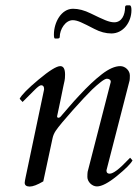

<svg xmlns="http://www.w3.org/2000/svg" viewBox="-20 -688 526 723"><path d="M183 -558C183 -548 184.3 -543 187 -543H197C202.3 -543 205 -545 205 -549C205 -577.4 226.2 -612 254 -612C262.7 -612 273 -609.3 285 -604C297 -598.7 313.8 -590.3 335.5 -579C357.2 -567.7 378.5 -562 399.5 -562C443.9 -562 475 -604.2 475 -650C475 -662 472.7 -668 468 -668H459C453.7 -668 451 -665.7 451 -661C451 -633 439.2 -604 410 -604C400.7 -604 389.5 -606.7 376.5 -612C363.5 -617.3 345.2 -625.8 321.5 -637.5C297.8 -649.2 275.7 -655 255 -655C210.8 -655 183 -603.8 183 -558ZM397 -381V-379L310 -41C309.3 -36.3 309 -29.8 309 -21.5C309 -3.7 326.5 14 345 14C363 14 388.2 0.8 420.5 -25.5C452.8 -51.8 472.3 -71.3 479 -84L470 -94L462 -86C429.3 -51.3 406.3 -34 393 -34C385 -34 381 -37.7 381 -45V-47L468 -385C468.7 -389 469 -395.3 469 -404C469 -422.2 451.8 -439 433 -439C413 -439 389.8 -428.8 363.5 -408.5C337.2 -388.2 308.7 -361.3 278 -328C254.2 -303 227.6 -270.9 207.5 -248C203.9 -243.9 195 -242.1 195 -250C205 -298.1 211.4 -326.1 218.5 -363C222 -381.3 225 -385.6 225 -407C225 -428.3 219 -439 207 -439C193 -439 165.8 -422.2 125.5 -388.5C85.2 -354.8 61.3 -330.7 54 -316L65 -304L110.5 -349.5C122.2 -361.2 130.3 -367 135 -367C142.3 -367 146 -362.3 146 -353V-351L81 -42C80.1 -36.4 73 -6.6 73 0C73 9.3 79 14.2 91 14.5H91.9C103.9 14.5 120.9 8 143 -5L178 -168C180 -177.3 183.8 -186.3 189.5 -195C209.3 -225.3 297.9 -322.7 326 -350C338.7 -362 350 -371.8 360 -379.5C370 -387.2 377.3 -391.2 382 -391.5C389.6 -392 397 -387.7 397 -381Z"/></svg>

Font: fbb
Style: Italic
Weight: 400
Italic angle: -12°
Designer: David J. Perry, Michael Sharpe
Version: Version 0.991